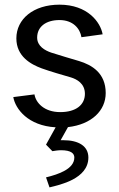

<svg xmlns="http://www.w3.org/2000/svg" viewBox="-20 -536 515 831"><path d="M179.2 231.7 194.2 275C238.3 264.2 362.5 238.3 362.5 145.8C362.5 96.7 320.8 70.8 254.2 70.8H242.5L274.2 14.2C376.7 2.5 437.5 -57.5 437.5 -133.3C437.5 -220 377.5 -255 322.5 -271.7C291.7 -280.8 237.5 -296.7 201.7 -308.3C175 -317.5 140.8 -335.8 140.8 -373.3C140.8 -420 178.3 -449.2 237.5 -449.2C296.7 -449.2 326.7 -411.7 332.5 -375L424.2 -387.5C415 -440 359.2 -515.8 237.5 -515.8C124.2 -515.8 50.8 -453.3 50.8 -370C50.8 -291.7 113.3 -257.5 160.8 -240C197.5 -226.7 250 -211.7 287.5 -200.8C311.7 -193.3 347.5 -175 347.5 -130C347.5 -82.5 309.2 -50.8 240.8 -50.8C171.7 -50.8 135 -90.8 129.2 -127.5L37.5 -115.8C46.7 -64.2 101.7 8.3 220.8 15L179.2 90L206.7 118.3C215.8 116.7 231.7 114.2 244.2 114.2C289.2 114.2 301.7 129.2 301.7 145.8C301.7 195 234.2 218.3 179.2 231.7Z"/></svg>

Font: Boon Medium
Style: Regular
Weight: 500
Designer: Sungsit Sawaiwan
Foundry: FontUni
Version: Version 2.0